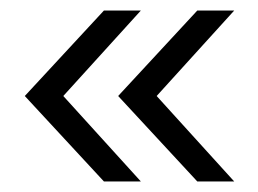

<svg xmlns="http://www.w3.org/2000/svg" viewBox="-20 -435 490 364"><path d="M247 -91H177L27 -253L177 -415H247L100 -253ZM277 -253 424 -91H354L204 -253L354 -415H424Z"/></svg>

Font: Hind Colombo Light
Style: Regular
Weight: 300
Designer: Jyotish Sonowal, Aditi Pimprikar
Foundry: Indian Type Foundry
Version: Version 1.000;PS 1.0;hotconv 1.0.86;makeotf.lib2.5.63406; tt